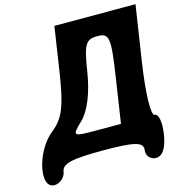

<svg xmlns="http://www.w3.org/2000/svg" viewBox="-129 -872 1068 1143"><g transform="rotate(-15 405.0 -300.0)"><path d="M270 -494C238 -282 211 -214 135 -154C21 -64 -28 158 66 158C99 158 133 129 138 96C145 47 202 33 398 33C594 33 645 47 638 96C633 129 658 158 691 158C733 158 760 116 773 33C784 -38 774 -92 750 -92C726 -92 729 -229 759 -425L810 -758H310ZM583 -362 542 -92H390C244 -92 241 -95 318 -169C368 -217 409 -319 428 -440C454 -607 469 -633 541 -633C615 -633 620 -604 583 -362Z"/></g></svg>

Font: Hussar Skorodowane
Style: Ky
Weight: 700
Foundry: Cannot Into Space Fonts
Version: Version 0.892